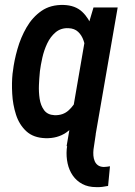

<svg xmlns="http://www.w3.org/2000/svg" viewBox="-20 -559 556 791"><path d="M254.4 43 335.9 -429.7 365.2 -528.3H464.8L365.7 43ZM31.7 -255.4 33.2 -265.6Q38.1 -308.6 51.8 -356.7Q65.4 -404.8 89.6 -446.5Q113.8 -488.3 151.1 -514.2Q188.5 -540 242.2 -538.6Q290 -537.1 318.4 -510.5Q346.7 -483.9 360.4 -443.8Q374 -403.8 377.2 -359.6Q380.4 -315.4 377.9 -278.3L374.5 -248.5Q368.2 -208.5 353.3 -162.8Q338.4 -117.2 313.5 -77.1Q288.6 -37.1 252.4 -12.7Q216.3 11.7 167.5 10.3Q117.7 8.8 88.4 -18.3Q59.1 -45.4 45.9 -86.7Q32.7 -127.9 30.3 -173.1Q27.8 -218.3 31.7 -255.4ZM144.5 -266.1 143.6 -255.9Q141.6 -236.8 140.4 -208.5Q139.2 -180.2 143.3 -152.3Q147.5 -124.5 161.6 -105.2Q175.8 -85.9 204.1 -84.5Q239.7 -83 263.4 -105Q287.1 -127 301.5 -158.7Q315.9 -190.4 321.8 -219.7L334.5 -305.7Q335.4 -324.7 333.5 -347.7Q331.5 -370.6 324.2 -392.1Q316.9 -413.6 302 -427.7Q287.1 -441.9 262.2 -442.9Q231 -444.3 209.2 -426Q187.5 -407.7 174.3 -379.6Q161.1 -351.6 154.3 -320.8Q147.5 -290 144.5 -266.1ZM263.2 -6.3 374.5 -5.9 365.2 56.6Q363.8 69.3 364.7 81.8Q365.7 94.2 370.1 104.7Q374.5 115.2 383.5 121.8Q392.6 128.4 407.7 128.9Q414.1 128.9 420.4 127.9Q426.8 127 433.1 126L425.3 207Q413.6 209.5 401.4 210.9Q389.2 212.4 376.5 211.9Q343.3 211.9 319.1 199Q294.9 186 279.8 164.1Q264.6 142.1 258.5 114Q252.4 85.9 254.9 55.2Z"/></svg>

Font: Roboto Condensed Medium
Style: Italic
Weight: 500
Italic angle: -12°
Designer: Christian Robertson
Foundry: Google
Version: Version 3.0; 2020